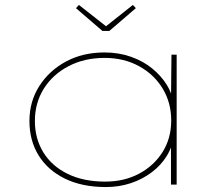

<svg xmlns="http://www.w3.org/2000/svg" viewBox="-20 -746 895 776"><path d="M408 10Q312 10 242.5 -24Q173 -58 136 -118Q99 -178 99 -257Q99 -336 139 -398.5Q179 -461 247 -497.5Q315 -534 402 -534Q460 -534 509.5 -516.5Q559 -499 595.5 -469Q632 -439 654.5 -402.5Q677 -366 680 -329H671L673 -525H694V0H671V-186L683 -201Q678 -155 654.5 -116.5Q631 -78 593 -49.5Q555 -21 508 -5.5Q461 10 408 10ZM405 -12Q482 -12 542 -44Q602 -76 637 -131.5Q672 -187 672 -259Q672 -331 637.5 -388Q603 -445 542 -478.5Q481 -512 403 -512Q321 -512 257 -478.5Q193 -445 157 -387.5Q121 -330 121 -257Q121 -186 155 -130.5Q189 -75 253 -43.5Q317 -12 405 -12ZM394 -621 287 -713 299 -726 416 -634H401L517 -726L529 -713L422 -621Z"/></svg>

Font: Lexend Peta Thin
Style: Regular
Weight: 250
Version: Version 1.007